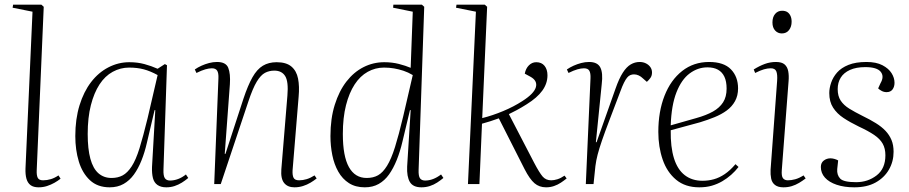

<svg xmlns="http://www.w3.org/2000/svg" viewBox="-20 -787 3888 821"><path d="M119 -737 34 -754 36 -767H157L167 -758L137 -59Q136 -37 141.5 -26.5Q147 -16 164 -16Q181 -16 197.5 -21Q214 -26 230 -37L239 -23Q228 -14 213 -5.5Q198 3 181 8.5Q164 14 145 14Q123 14 110.5 4.5Q98 -5 93 -23Q88 -41 89 -67Z M679 -62Q678 -35 685 -25Q692 -15 707 -15Q724 -15 741.5 -21.5Q759 -28 775 -41L785 -26Q772 -15 757.5 -6Q743 3 726.5 8.5Q710 14 691 14Q668 14 653.5 4Q639 -6 634 -25.5Q629 -45 630 -73L644 -316H641L608 -176Q599 -136 585 -101Q571 -66 552.5 -40.5Q534 -15 508.5 -0.5Q483 14 449 14Q397 14 364.5 -16.5Q332 -47 317 -96.5Q302 -146 302 -205Q302 -278 320 -336.5Q338 -395 369.5 -436Q401 -477 443.5 -499Q486 -521 533 -521Q568 -521 597.5 -513Q627 -505 654 -493L685 -513L694 -508ZM457 -26Q484 -26 504.5 -37Q525 -48 543 -75.5Q561 -103 576.5 -153Q592 -203 611 -281L654 -466Q623 -483 595 -490.5Q567 -498 532 -498Q495 -498 462 -480Q429 -462 405.5 -426Q382 -390 368.5 -337Q355 -284 355 -214Q355 -150 366.5 -108Q378 -66 401 -46Q424 -26 457 -26Z M1334 -24Q1323 -15 1308 -6Q1293 3 1275.5 8.5Q1258 14 1239 14Q1210 14 1195 -4.5Q1180 -23 1183 -63L1209 -379Q1214 -438 1199.5 -461.5Q1185 -485 1153 -485Q1131 -485 1113 -475.5Q1095 -466 1078 -438Q1061 -410 1042 -353L924 0H896L914 -452Q915 -475 908.5 -485Q902 -495 886 -495Q874 -495 858 -490.5Q842 -486 820 -475L813 -490Q826 -499 841.5 -506Q857 -513 874 -517.5Q891 -522 908 -522Q946 -522 956 -497Q966 -472 963 -427L941 -129H944L1021 -365Q1040 -422 1059.5 -456.5Q1079 -491 1104 -506Q1129 -521 1163 -521Q1204 -521 1226 -502.5Q1248 -484 1254.5 -451Q1261 -418 1257 -374L1231 -58Q1230 -37 1235.5 -26.5Q1241 -16 1259 -16Q1275 -16 1291.5 -21Q1308 -26 1325 -37Z M1770 -61Q1769 -34 1776 -24.5Q1783 -15 1798 -15Q1815 -15 1832 -21.5Q1849 -28 1866 -41L1876 -26Q1864 -16 1849.5 -6.5Q1835 3 1818 8.5Q1801 14 1782 14Q1746 14 1732.5 -9Q1719 -32 1721 -75L1736 -316H1733L1701 -182Q1691 -139 1676.5 -103Q1662 -67 1643.5 -41Q1625 -15 1599.5 -0.5Q1574 14 1540 14Q1500 14 1472 -4Q1444 -22 1426.5 -53Q1409 -84 1401 -123.5Q1393 -163 1393 -205Q1393 -280 1411.5 -339Q1430 -398 1461.5 -438.5Q1493 -479 1534.5 -500Q1576 -521 1623 -521Q1657 -521 1686 -513.5Q1715 -506 1736 -497L1745 -737L1661 -754L1662 -767H1784L1794 -758ZM1548 -26Q1576 -26 1596.5 -37.5Q1617 -49 1635 -78Q1653 -107 1669 -158Q1685 -209 1704 -289L1745 -466Q1725 -478 1705 -484.5Q1685 -491 1665 -494.5Q1645 -498 1622 -498Q1585 -498 1552.5 -480Q1520 -462 1496.5 -426Q1473 -390 1459.5 -337Q1446 -284 1446 -214Q1446 -119 1472 -72.5Q1498 -26 1548 -26Z M2015 -737 1930 -754 1932 -767H2053L2063 -758L2042 -282Q2086 -293 2131.5 -312Q2177 -331 2214 -355Q2264 -387 2271.5 -414.5Q2279 -442 2248 -459L2224 -472Q2228 -494 2241.5 -507.5Q2255 -521 2273 -521Q2296 -521 2308.5 -505.5Q2321 -490 2321 -465Q2321 -430 2299 -399.5Q2277 -369 2232 -341Q2210 -327 2188.5 -315.5Q2167 -304 2156 -299L2264 -91Q2286 -49 2300 -32.5Q2314 -16 2337 -16Q2349 -16 2363.5 -20.5Q2378 -25 2394 -36L2403 -24Q2392 -15 2378.5 -6Q2365 3 2349 8.5Q2333 14 2315 14Q2286 14 2265.5 -3.5Q2245 -21 2223 -64L2113 -281Q2094 -274 2076.5 -268.5Q2059 -263 2041 -258L2030 0H1981Z M2505 -452Q2506 -474 2500 -484.5Q2494 -495 2477 -495Q2465 -495 2449 -490.5Q2433 -486 2411 -475L2404 -490Q2417 -499 2432.5 -506Q2448 -513 2465 -517.5Q2482 -522 2499 -522Q2535 -522 2547 -498.5Q2559 -475 2553 -427L2528 -179H2531L2612 -408Q2627 -451 2643 -476Q2659 -501 2677 -511.5Q2695 -522 2715 -522Q2730 -522 2742 -516Q2754 -510 2761 -500Q2768 -490 2768 -477Q2768 -463 2761 -453.5Q2754 -444 2746 -437L2730 -451Q2721 -460 2711 -464.5Q2701 -469 2691 -469Q2683 -469 2675.5 -466Q2668 -463 2661.5 -455Q2655 -447 2648 -433Q2641 -419 2633 -397Q2605 -323 2585.5 -272Q2566 -221 2554 -186Q2542 -151 2535.5 -126Q2529 -101 2526 -77L2518 0H2485Z M3012 -522Q3075 -522 3105.5 -490.5Q3136 -459 3136 -409Q3136 -378 3123 -354.5Q3110 -331 3087.5 -314.5Q3065 -298 3035.5 -286Q3006 -274 2973 -264L2848 -230Q2847 -158 2862 -110Q2877 -62 2908 -38Q2939 -14 2984 -14Q3009 -14 3032.5 -20.5Q3056 -27 3079 -42.5Q3102 -58 3125 -85L3138 -73Q3124 -55 3106.5 -39.5Q3089 -24 3068.5 -12Q3048 0 3024 7Q3000 14 2970 14Q2910 14 2871 -18.5Q2832 -51 2813.5 -105Q2795 -159 2795 -223Q2795 -310 2821.5 -377.5Q2848 -445 2897 -483.5Q2946 -522 3012 -522ZM3087 -408Q3087 -439 3077.5 -459Q3068 -479 3050 -489Q3032 -499 3005 -499Q2964 -499 2929 -473Q2894 -447 2872.5 -392Q2851 -337 2848 -251L2957 -282Q3000 -294 3028.5 -310Q3057 -326 3072 -349.5Q3087 -373 3087 -408Z M3303 -441Q3305 -469 3299.5 -482Q3294 -495 3276 -495Q3262 -495 3246.5 -490.5Q3231 -486 3209 -475L3203 -490Q3227 -505 3250 -513.5Q3273 -522 3298 -522Q3323 -522 3335 -511.5Q3347 -501 3350.5 -482.5Q3354 -464 3352 -440L3323 -60Q3321 -34 3328 -25Q3335 -16 3349 -16Q3364 -16 3380.5 -20.5Q3397 -25 3416 -37L3425 -24Q3412 -14 3397 -5Q3382 4 3365.5 9Q3349 14 3330 14Q3307 14 3294 4Q3281 -6 3277.5 -23.5Q3274 -41 3275 -61ZM3283 -691Q3283 -714 3294.5 -727.5Q3306 -741 3324 -741Q3338 -741 3346.5 -735.5Q3355 -730 3360 -719.5Q3365 -709 3365 -694Q3365 -673 3354 -658.5Q3343 -644 3323 -644Q3306 -644 3294.5 -656.5Q3283 -669 3283 -691Z M3641 -8Q3691 -8 3728.5 -37Q3766 -66 3766 -123Q3766 -152 3754.5 -172.5Q3743 -193 3718 -210Q3693 -227 3652 -246Q3615 -264 3587 -282.5Q3559 -301 3542.5 -326.5Q3526 -352 3526 -389Q3526 -410 3534 -433.5Q3542 -457 3559.5 -477Q3577 -497 3608 -509.5Q3639 -522 3685 -522Q3727 -522 3753.5 -508Q3780 -494 3792.5 -474Q3805 -454 3805 -433Q3805 -416 3796.5 -404.5Q3788 -393 3771 -393Q3760 -393 3750.5 -398Q3741 -403 3735 -409L3745 -431Q3762 -460 3746 -480Q3730 -500 3680 -500Q3641 -500 3614.5 -488Q3588 -476 3575 -455Q3562 -434 3562 -406Q3562 -376 3575 -356.5Q3588 -337 3611.5 -322.5Q3635 -308 3667 -292Q3700 -276 3725 -260.5Q3750 -245 3766.5 -227.5Q3783 -210 3792 -188.5Q3801 -167 3801 -138Q3801 -96 3781 -61.5Q3761 -27 3724 -6.5Q3687 14 3633 14Q3590 14 3557.5 3Q3525 -8 3507.5 -27.5Q3490 -47 3490 -73Q3490 -91 3502.5 -100.5Q3515 -110 3531 -110Q3539 -110 3548 -107.5Q3557 -105 3564 -101L3560 -64Q3558 -39 3572.5 -23.5Q3587 -8 3641 -8Z"/></svg>

Font: Literata 60pt ExtraLight
Style: Italic
Weight: 250
Italic angle: -2°
Designer: Latin by Veronika Burian and Jose Scaglione. Greek by Irene Vlachou. Cyrillic by Vera Evstafieva
Foundry: TypeTogether
Version: Version 3.103;gftools[0.9.29]